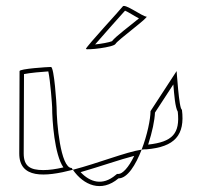

<svg xmlns="http://www.w3.org/2000/svg" viewBox="-20 -778 702 648"><path d="M45 -260C45 -175 130 -180 226 -205C225 -207 223 -209 222 -211C184 -211 171 -366 171 -416C171 -424 163 -552 152 -552C142 -552 46 -546 46 -538C46 -538 45 -340 45 -260ZM60 -260C60 -329 61 -489 61 -528C80 -532 124 -536 143 -537C150 -506 156 -421 156 -416C156 -370 164 -256 194 -213C168 -207 146 -204 126 -204C82 -204 60 -217 60 -260ZM226 -205C262 -153 322 -127 380 -176C410 -176 438 -221 458 -273C405 -265 311 -227 226 -205ZM252 -197C318 -216 386 -240 433 -252C414 -212 393 -191 380 -191H375L370 -187C326 -150 284 -163 252 -197ZM270 -613C270 -608 364 -618 370 -630C376 -642 486 -722 474 -722C461 -722 400 -768 394 -756C387 -746 271 -621 270 -613ZM301 -628C331 -663 386 -724 402 -742C412 -738 435 -723 449 -716C419 -691 370 -655 358 -639C349 -635 321 -630 301 -628ZM458 -273C464 -274 469 -274 474 -274C570 -282 605 -322 594 -408C584 -408 576 -546 576 -538L488 -403C488 -376 477 -322 458 -273ZM480 -290C494 -333 502 -372 503 -398L565 -493C568 -458 571 -416 580 -401C588 -327 562 -299 480 -290Z"/></svg>

Font: Ampere
Style: OuLn
Weight: 400
Version: Version 1